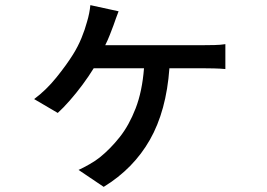

<svg xmlns="http://www.w3.org/2000/svg" viewBox="-20 -639 1040 748"><path d="M442 -595Q436 -580 431.5 -567Q427 -554 422 -540Q416 -524 408 -503.5Q400 -483 390 -463H775Q792 -463 815.5 -463.5Q839 -464 858 -467V-370Q837 -372 813.5 -372.5Q790 -373 775 -373H640Q628 -207 564 -94.5Q500 18 384 89L286 23Q304 15 328.5 1Q353 -13 369 -26Q410 -59 446.5 -105Q483 -151 508.5 -217Q534 -283 541 -373H345Q326 -342 301.5 -309Q277 -276 251.5 -247Q226 -218 205 -199L113 -253Q160 -288 199.5 -337Q239 -386 264 -426Q284 -458 297.5 -491Q311 -524 319 -554Q329 -587 332 -619Z"/></svg>

Font: Source Han Sans SC Medium
Style: Regular
Weight: 500
Designer: Ryoko NISHIZUKA 西塚涼子 (kana, bopomofo & ideographs); Paul D. Hunt (Latin, Greek & Cyrillic); Sandoll Communications 산돌커뮤니
Foundry: Adobe
Version: Version 2.004;hotconv 1.0.118;makeotfexe 2.5.65603